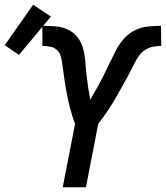

<svg xmlns="http://www.w3.org/2000/svg" viewBox="-102 -791 701 811"><path d="M163 0 215 -268Q209 -283 204.5 -298Q200 -313 195.5 -328.5Q191 -344 187.5 -360Q184 -376 181 -392Q178 -408 175 -424Q172 -440 170 -456.5Q168 -473 165.5 -489Q163 -505 161 -521.5Q159 -538 154.5 -553.5Q150 -569 139 -579.5Q128 -590 111.5 -593.5Q95 -597 77 -597V-682Q105 -682 133.5 -679.5Q162 -677 186 -665.5Q210 -654 226 -633Q242 -612 249 -586Q256 -560 258 -532.5Q260 -505 263 -478Q266 -451 270 -424Q274 -397 279 -370Q294 -395 308.5 -421Q323 -447 336 -473Q349 -499 361.5 -525.5Q374 -552 387.5 -578Q401 -604 421 -627Q441 -650 467.5 -663Q494 -676 522.5 -679Q551 -682 578 -682L579 -597Q561 -597 543.5 -593.5Q526 -590 510 -579.5Q494 -569 483.5 -553.5Q473 -538 465 -521.5Q457 -505 448.5 -489Q440 -473 431 -456.5Q422 -440 413 -424Q404 -408 395 -392Q386 -376 376.5 -360Q367 -344 356.5 -328.5Q346 -313 335.5 -298Q325 -283 313 -268L261 0ZM-22 -559 -82 -600 38 -771 113 -721Z"/></svg>

Font: Lode Dark Term
Style: Bold Italic
Weight: 700
Italic angle: -11°
Monospace: yes
Designer: Belleve Invis
Foundry: Belleve Invis
Version: Version 29.2.0